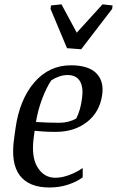

<svg xmlns="http://www.w3.org/2000/svg" viewBox="-20 -835 528 866"><path d="M440.9 -407.7Q430.2 -330.1 373 -285.2Q315.9 -240.2 231.4 -240.2Q201.7 -240.2 176.8 -241.7Q151.9 -243.2 136.2 -245.1L132.3 -216.3Q120.1 -127.4 149.4 -80.3Q178.7 -33.2 229.5 -33.2Q259.3 -33.2 293.5 -46.1Q327.6 -59.1 353 -77.1V-35.2Q326.2 -15.1 286.9 -2.2Q247.6 10.7 203.1 10.7Q110.4 10.7 69.1 -43.9Q27.8 -98.6 43.5 -209.5L49.8 -254.9Q67.9 -385.7 134.5 -463.1Q201.2 -540.5 299.8 -540.5Q378.4 -540.5 414.1 -504.9Q449.7 -469.2 440.9 -407.7ZM211.4 -472.7Q189 -439.5 170.2 -389.6Q151.4 -339.8 142.1 -284.7Q169.4 -283.2 196 -282.2Q222.7 -281.2 248 -281.2Q269 -281.2 288.8 -286.4Q308.6 -291.5 324.2 -300.8Q334 -320.8 340.1 -342Q346.2 -363.3 350.1 -391.6Q356.9 -440.9 340.6 -468.8Q324.2 -496.6 284.2 -496.6Q266.6 -496.6 247.6 -490.2Q228.5 -483.9 211.4 -472.7ZM210 -810.5 257.3 -815.4 326.2 -687.5 442.4 -815.4 487.8 -810.5 485.8 -794.9 346.2 -612.8 282.2 -617.7 208 -794.9Z"/></svg>

Font: Noticia Text
Style: Italic
Weight: 400
Italic angle: -8°
Designer: JM Sole
Foundry: JM Sole
Version: Version 1.003